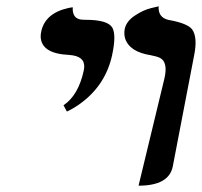

<svg xmlns="http://www.w3.org/2000/svg" viewBox="-20 -585 642 611"><path d="M192.9 -230 182.1 -250Q229.5 -281.7 246.6 -360.8Q255.4 -401.4 212.4 -408.7Q206.1 -409.7 200.2 -410.2Q111.8 -414.1 109.4 -467.8Q109.4 -476.6 111.3 -484.9Q123.5 -543 197.8 -559.6Q197.8 -559.6 211.4 -562Q209.5 -525.4 239.7 -522.5Q245.1 -522 252 -522Q322.8 -522 337.4 -497.1Q350.6 -473.6 336.9 -410.2Q316.9 -316.9 240.2 -258.8Q217.8 -241.7 192.9 -230ZM420.9 5.9 503.4 -335.9Q515.1 -387.7 488.8 -400.9Q478.5 -405.8 460 -409.2Q391.6 -419.9 377.9 -463.4Q374 -478 377 -493.2Q382.3 -517.6 409.2 -535.4Q436 -553.2 460.4 -559.1L484.9 -564.9Q482.4 -529.3 516.6 -521.5Q518.6 -521 519.5 -521Q576.2 -510.7 591.3 -491.7Q609.9 -465.8 597.2 -405.8Q585.4 -346.7 563 -228Q540.5 -111.8 529.8 -55.2Q517.6 5.9 420.9 5.9Z"/></svg>

Font: Linux Libertine Slanted O
Style: Bold Slanted
Weight: 700
Designer: Philipp H. Poll
Foundry: Philipp H. Poll
Version: Version 5.0.0